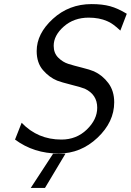

<svg xmlns="http://www.w3.org/2000/svg" viewBox="-20 -736 646 948"><path d="M54.2 -46.9 86.9 -129.9Q166 -46.9 283.2 -46.9Q357.4 -46.9 408.7 -96.4Q460 -146 460 -204.1Q460 -269 398.9 -297.9Q382.8 -304.7 332.5 -317.4Q282.2 -330.1 262.2 -337.9Q223.1 -354 192.1 -389.9Q161.1 -425.8 161.1 -483.9Q161.1 -569.8 241 -642.8Q320.8 -715.8 432.1 -715.8Q485.4 -715.8 523.7 -705.3Q562 -694.8 606 -668L574.2 -585Q536.1 -621.1 508.8 -631.8Q469.7 -648.9 418 -648.9Q344.7 -648.9 294.9 -605Q245.1 -561 245.1 -509.8Q245.1 -473.6 267.6 -451.4Q290 -429.2 317.1 -420.7Q344.2 -412.1 384.5 -402.1Q424.8 -392.1 443.8 -383.8Q485.8 -364.7 514.9 -325.9Q543.9 -287.1 543.9 -231Q543.9 -133.8 461.4 -55.9Q378.9 22 270 22Q147 22 54.2 -46.9ZM131.8 191.9 242.2 22.9H303.2L202.1 191.9Z"/></svg>

Font: CMU Sans Serif
Style: Oblique
Weight: 500
Italic angle: -12°
Version: Version 0.7.0